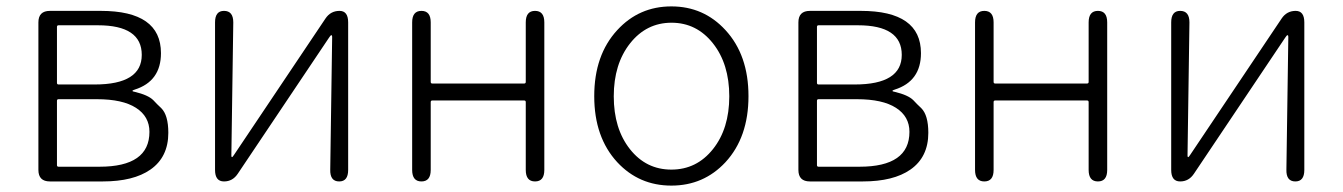

<svg xmlns="http://www.w3.org/2000/svg" viewBox="-20 -567 4196 600"><path d="M136 0Q100 0 100 -36V-497Q100 -533 136 -533H295Q483 -533 483 -401Q483 -313 401 -287Q394 -285 394 -283Q394 -281 401 -280Q443 -270 459 -254Q471 -241 484 -229Q506 -207 506 -152Q506 -76 450 -37Q397 0 301 0ZM158 -51Q158 -46 163 -46H291Q447 -46 447 -155Q447 -203 405 -230Q363 -257 283 -257H163Q158 -257 158 -252ZM158 -308Q158 -303 163 -303H276Q423 -303 423 -395.5Q423 -488 286 -488H163Q158 -488 158 -483Z M680 0Q652 0 652 -36V-497Q652 -533 680 -533Q709 -533 709 -497L703 -81Q703 -76 705 -76Q707 -76 712 -84L997 -509Q1013 -533 1041 -533Q1068 -533 1068 -497V-36Q1068 0 1040 0Q1011 0 1012 -37L1018 -452Q1018 -457 1015.5 -457Q1013 -457 1008 -449L723 -24Q707 0 680 0Z M1297 0Q1268 0 1268 -36V-497Q1268 -533 1297 -533Q1326 -533 1326 -497V-311Q1326 -306 1331 -306H1618Q1623 -306 1623 -311V-497Q1623 -533 1652 -533Q1681 -533 1681 -497V-36Q1681 0 1652 0Q1623 0 1623 -36V-248Q1623 -253 1618 -253H1331Q1326 -253 1326 -248V-36Q1326 0 1297 0Z M1909 -60Q1837 -138 1837 -266.5Q1837 -395 1909 -473Q1977 -547 2078 -547Q2179 -547 2247 -473Q2319 -395 2319 -266.5Q2319 -138 2247 -60Q2179 13 2078 13Q1977 13 1909 -60ZM1948.5 -101Q1999 -37 2078 -37Q2157 -37 2208 -101Q2259 -165 2259 -266Q2259 -367 2208 -431.5Q2157 -496 2078.5 -496Q2000 -496 1949 -431.5Q1898 -367 1898 -266Q1898 -165 1948.5 -101Z M2511 0Q2475 0 2475 -36V-497Q2475 -533 2511 -533H2670Q2858 -533 2858 -401Q2858 -313 2776 -287Q2769 -285 2769 -283Q2769 -281 2776 -280Q2818 -270 2834 -254Q2846 -241 2859 -229Q2881 -207 2881 -152Q2881 -76 2825 -37Q2772 0 2676 0ZM2533 -51Q2533 -46 2538 -46H2666Q2822 -46 2822 -155Q2822 -203 2780 -230Q2738 -257 2658 -257H2538Q2533 -257 2533 -252ZM2533 -308Q2533 -303 2538 -303H2651Q2798 -303 2798 -395.5Q2798 -488 2661 -488H2538Q2533 -488 2533 -483Z M3056 0Q3027 0 3027 -36V-497Q3027 -533 3056 -533Q3085 -533 3085 -497V-311Q3085 -306 3090 -306H3377Q3382 -306 3382 -311V-497Q3382 -533 3411 -533Q3440 -533 3440 -497V-36Q3440 0 3411 0Q3382 0 3382 -36V-248Q3382 -253 3377 -253H3090Q3085 -253 3085 -248V-36Q3085 0 3056 0Z M3668 0Q3640 0 3640 -36V-497Q3640 -533 3668 -533Q3697 -533 3697 -497L3691 -81Q3691 -76 3693 -76Q3695 -76 3700 -84L3985 -509Q4001 -533 4029 -533Q4056 -533 4056 -497V-36Q4056 0 4028 0Q3999 0 4000 -37L4006 -452Q4006 -457 4003.5 -457Q4001 -457 3996 -449L3711 -24Q3695 0 3668 0Z"/></svg>

Font: Resource Han Rounded JP Light
Style: Regular
Weight: 300
Designer: Cyano Hao (round all glyphs); Ryoko NISHIZUKA 西塚涼子 (kana, bopomofo & ideographs); Paul D. Hunt (Latin, Greek & Cyrillic)
Foundry: Cyano Hao
Version: 0.990